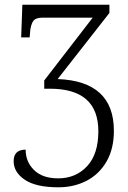

<svg xmlns="http://www.w3.org/2000/svg" viewBox="-20 -556 545 816"><path d="M38 129Q38 80 89 80Q89 132 125 167Q161 202 227 202Q302 202 350 150.5Q398 99 398 2Q398 -179 192 -179H168V-214L374 -481H163Q135 -481 124.5 -470.5Q114 -460 109 -431L106 -397H70L75 -536H445V-501L225 -220Q464 -211 464 0Q464 77 432.5 131Q401 185 347.5 212.5Q294 240 228 240Q133 240 85.5 208Q38 176 38 129Z"/></svg>

Font: Noto Serif Light
Style: Regular
Weight: 300
Designer: Monotype Design Team
Foundry: Monotype Imaging Inc.
Version: Version 1.001